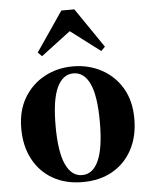

<svg xmlns="http://www.w3.org/2000/svg" viewBox="-58 -894 753 959"><g transform="rotate(-5 318.5 -414.5)"><path d="M318 17Q232 17 168.5 -19.5Q105 -56 70 -122Q35 -188 35 -276Q35 -365 73 -429Q111 -493 175.5 -528Q240 -563 318 -563Q397 -563 461.5 -528.5Q526 -494 564 -430Q602 -366 602 -276Q602 -187 566.5 -121Q531 -55 467.5 -19Q404 17 318 17ZM318 -18Q372 -18 400.5 -81Q429 -144 429 -274Q429 -405 400.5 -466.5Q372 -528 318 -528Q265 -528 236 -466.5Q207 -405 207 -274Q207 -144 236 -81Q265 -18 318 -18ZM467 -627 273 -774H364L170 -627L150 -647L286 -846H351L487 -647Z"/></g></svg>

Font: Noto Serif SC ExtraLight Black
Style: Regular
Weight: 900
Version: Version 2.002-H1;hotconv 1.1.0;makeotfexe 2.6.0